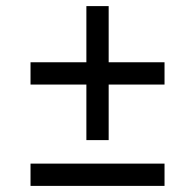

<svg xmlns="http://www.w3.org/2000/svg" viewBox="-20 -609 639 629"><path d="M263 -589H336V-150H263ZM80 -73H519V0H80ZM80 -405H519V-332H80Z"/></svg>

Font: Uncut Sans Variable
Style: Regular
Weight: 400
Designer: Kasper Nordkvist
Foundry: UNCUT.wtf
Version: Version 1.304;Glyphs 3.2 (3246)